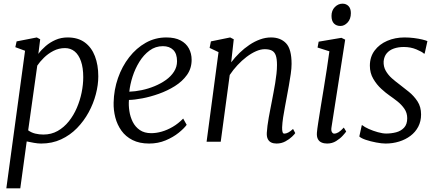

<svg xmlns="http://www.w3.org/2000/svg" viewBox="-20 -772 2378 1046"><path d="M14.5 254 116.5 -495.5 63.5 -515 70.5 -546.5 180.5 -568 199 -558 189 -478.5Q205 -500.5 228.8 -521Q252.5 -541.5 282.8 -554.8Q313 -568 348.5 -568Q405 -568 442 -540.8Q479 -513.5 497.2 -465.8Q515.5 -418 515.5 -356Q515.5 -309.5 502.2 -258.8Q489 -208 463 -160.2Q437 -112.5 399.5 -74Q362 -35.5 313 -12.8Q264 10 204.5 10Q186 10 165.2 6.2Q144.5 2.5 125.5 -1.5L90.5 254ZM133.5 -62Q150.5 -49.5 172 -44.2Q193.5 -39 216.5 -39Q259.5 -39 294 -58.5Q328.5 -78 354.8 -110.8Q381 -143.5 398.5 -184.2Q416 -225 424.8 -268.2Q433.5 -311.5 433.5 -351.5Q433.5 -403 421.2 -438.2Q409 -473.5 386.8 -491.8Q364.5 -510 334 -510Q300.5 -510 271 -494.8Q241.5 -479.5 219 -457.2Q196.5 -435 183 -414.5Z M997 -92Q983 -72.5 953.2 -48.5Q923.5 -24.5 882.2 -7.2Q841 10 792.5 10Q739.5 10 702 -9Q664.5 -28 641.5 -60.2Q618.5 -92.5 608.2 -132.2Q598 -172 599 -213Q600.5 -283 622.8 -346.8Q645 -410.5 683.8 -460.2Q722.5 -510 774 -539Q825.5 -568 886 -568Q933 -568 963.5 -552Q994 -536 1009 -508.2Q1024 -480.5 1024 -446Q1024 -399.5 998.8 -364Q973.5 -328.5 932.8 -303Q892 -277.5 845.5 -261Q799 -244.5 755.5 -236.2Q712 -228 682.5 -227.5Q680 -198.5 684.8 -167Q689.5 -135.5 703.2 -108Q717 -80.5 741.8 -63.5Q766.5 -46.5 804 -46.5Q831.5 -46.5 861.2 -55Q891 -63.5 921 -81Q951 -98.5 978 -126ZM867.5 -520.5Q827 -520.5 794.8 -496.8Q762.5 -473 739.2 -435.2Q716 -397.5 702.2 -354.5Q688.5 -311.5 684.5 -272.5Q716.5 -273.5 752.2 -281Q788 -288.5 822 -302.5Q856 -316.5 883.8 -336.2Q911.5 -356 928 -381.8Q944.5 -407.5 944.5 -438.5Q944.5 -479.5 923.8 -500Q903 -520.5 867.5 -520.5Z M1239.5 -432.5Q1260 -459.5 1285.2 -484Q1310.5 -508.5 1338.8 -527.5Q1367 -546.5 1396.8 -557.2Q1426.5 -568 1456.5 -568Q1508 -568 1538.2 -536.5Q1568.5 -505 1568.5 -424Q1568.5 -400 1564 -369Q1559.5 -338 1553.8 -306Q1548 -274 1543 -247Q1538.5 -222 1532.8 -192.2Q1527 -162.5 1522.5 -132.8Q1518 -103 1517 -78.5Q1516.5 -62 1519.2 -53Q1522 -44 1528.5 -44Q1538.5 -44 1550.2 -50Q1562 -56 1576.5 -69.5L1588.5 -47Q1585.5 -41.5 1571 -27.5Q1556.5 -13.5 1534.8 -1.8Q1513 10 1486.5 10Q1469.5 10 1457.2 4Q1445 -2 1438.8 -14.8Q1432.5 -27.5 1433.5 -48.5Q1434.5 -65.5 1437.2 -87Q1440 -108.5 1444.2 -132Q1448.5 -155.5 1453 -178.8Q1457.5 -202 1461.5 -222.5Q1465.5 -244 1470.2 -268.5Q1475 -293 1479.2 -319Q1483.5 -345 1486.2 -370.2Q1489 -395.5 1489 -418Q1489 -451.5 1482.5 -470Q1476 -488.5 1461.5 -496.2Q1447 -504 1422 -504Q1400 -504 1374.5 -492.8Q1349 -481.5 1323.2 -462Q1297.5 -442.5 1273.8 -417Q1250 -391.5 1231.5 -363.5L1182.5 0H1105.5L1170.5 -488L1122 -511L1129 -546.5L1234 -568L1253.5 -558Z M1762 10Q1745 10 1731.8 4.2Q1718.5 -1.5 1711.8 -14.5Q1705 -27.5 1706.5 -49Q1708 -68 1713.8 -104.8Q1719.5 -141.5 1727.2 -189.5Q1735 -237.5 1743.8 -290.5Q1752.5 -343.5 1760.5 -395.8Q1768.5 -448 1774.5 -492.5L1710 -513L1716 -545L1840 -566L1860.5 -556L1786 -79Q1783 -61 1788.2 -52.5Q1793.5 -44 1800.5 -44Q1811.5 -44 1823.8 -51.2Q1836 -58.5 1853 -77L1866 -55.5Q1861.5 -48.5 1847.2 -32.8Q1833 -17 1811.2 -3.5Q1789.5 10 1762 10ZM1835 -630.5Q1812.5 -630.5 1799.2 -644.2Q1786 -658 1786 -685.5Q1786 -715 1804.2 -733.5Q1822.5 -752 1846 -752Q1866 -752 1878.8 -738.8Q1891.5 -725.5 1891.5 -700.5Q1891.5 -668.5 1873.8 -649.5Q1856 -630.5 1835 -630.5Z M2293.5 -480H2289.5Q2279.5 -490 2248.2 -503Q2217 -516 2180 -516Q2149.5 -516 2125.5 -507.5Q2101.5 -499 2087 -481.8Q2072.5 -464.5 2070 -438Q2068.5 -409.5 2081.5 -386.5Q2094.5 -363.5 2115.2 -345.2Q2136 -327 2157 -311.5Q2180.5 -293.5 2207.8 -271.5Q2235 -249.5 2254.5 -219.8Q2274 -190 2274 -148.5Q2274 -111 2258.5 -81.5Q2243 -52 2216 -31.8Q2189 -11.5 2154.2 -0.8Q2119.5 10 2080.5 10Q2059.5 10 2029.2 4.2Q1999 -1.5 1973 -10.2Q1947 -19 1937.5 -28.5L1951 -90H1953.5Q1965.5 -80 1989 -69.5Q2012.5 -59 2038.5 -51.8Q2064.5 -44.5 2084 -44.5Q2111.5 -44.5 2137.8 -51.2Q2164 -58 2181.2 -76.2Q2198.5 -94.5 2198.5 -128Q2198.5 -157 2183 -179.5Q2167.5 -202 2145 -219.8Q2122.5 -237.5 2101.5 -252Q2082.5 -265 2057.5 -287.8Q2032.5 -310.5 2013.8 -342.2Q1995 -374 1995 -414Q1995 -462 2020.8 -496.5Q2046.5 -531 2089.5 -549.5Q2132.5 -568 2183.5 -568Q2209.5 -568 2235 -564.8Q2260.5 -561.5 2280.2 -556.8Q2300 -552 2308.5 -548Z"/></svg>

Font: Merriweather Light
Style: Italic
Weight: 300
Italic angle: -7.8°
Designer: Eben Sorkin
Foundry: Eben Sorkin
Version: Version 2.101